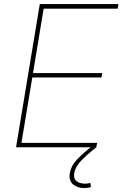

<svg xmlns="http://www.w3.org/2000/svg" viewBox="-20 -748 622 975"><path d="M61.5 0 182.1 -727.5H581.5L577.6 -704.1H201.7L147.5 -377H499L495.6 -354.5H144L88.9 -22.5H473.1L469.2 0ZM408.2 207Q373 207 350.8 188.2Q328.6 169.4 334.5 131.3Q341.3 92.3 374 58.8Q406.7 25.4 449.7 -7.3L469.2 0Q424.8 34.7 393.8 66.2Q362.8 97.7 356.9 131.3Q352.5 159.7 369.1 172.1Q385.7 184.6 411.6 184.6Q419.4 184.6 426 183.6Q432.6 182.6 439 180.7L441.9 201.7Q433.6 204.6 425.3 205.8Q417 207 408.2 207Z"/></svg>

Font: Inter 18pt Thin
Style: Italic
Weight: 250
Italic angle: -9.3988°
Version: Version 4.001;git-66647c0bb